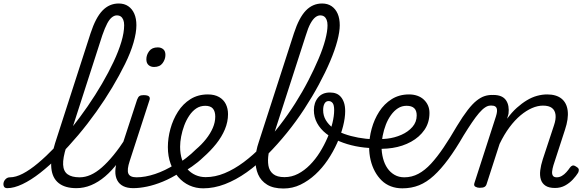

<svg xmlns="http://www.w3.org/2000/svg" viewBox="-188 -1059 3356 1098"><path d="M-146 17Q-161 17 -165.5 7.5Q-170 -2 -167.5 -14Q-165 -26 -155 -35.5Q-145 -45 -131 -45Q-98 -45 -57.5 -66Q-17 -87 29.5 -126Q76 -165 124.5 -215.5Q173 -266 221 -326.5Q269 -387 313.5 -451.5Q358 -516 395.5 -580.5Q433 -645 461.5 -705.5Q490 -766 506 -819.5Q522 -873 522 -915Q522 -928 532.5 -934.5Q543 -941 557 -941Q571 -941 581.5 -934.5Q592 -928 592 -915Q592 -872 575.5 -815Q559 -758 527 -693Q495 -628 453.5 -558.5Q412 -489 362.5 -419.5Q313 -350 259 -286Q205 -222 150 -167Q95 -112 42 -70.5Q-11 -29 -59.5 -6Q-108 17 -146 17ZM248 17Q184 17 147.5 -12Q111 -41 105.5 -98Q100 -155 127 -240L330 -869Q359 -958 398 -998.5Q437 -1039 491 -1039Q523 -1039 545.5 -1023.5Q568 -1008 580 -980.5Q592 -953 592 -915Q592 -899 581.5 -891.5Q571 -884 557 -884Q543 -884 532.5 -891.5Q522 -899 522 -915Q522 -933 517 -945.5Q512 -958 503 -964.5Q494 -971 480 -971Q466 -971 452 -960Q438 -949 425 -924.5Q412 -900 397 -857L191 -218Q171 -155 173 -117Q175 -79 199 -62Q223 -45 267 -45Q279 -45 284.5 -35.5Q290 -26 287.5 -14Q285 -2 275 7.5Q265 17 248 17Z M249 17Q237 17 231 7.5Q225 -2 227.5 -14Q230 -26 240 -35.5Q250 -45 268 -45Q299 -45 330.5 -59Q362 -73 394.5 -101.5Q427 -130 461 -171.5Q495 -213 530 -267Q538 -279 548.5 -278Q559 -277 564.5 -268Q570 -259 564 -248Q527 -183 489.5 -133Q452 -83 413 -50Q374 -17 333 0Q292 17 249 17Z M574 17Q540 17 517 5.5Q494 -6 482.5 -28Q471 -50 471.5 -79.5Q472 -109 484 -146L596 -489Q602 -505 610 -510Q618 -515 633 -515Q657 -515 664.5 -507Q672 -499 666 -484L554 -139Q537 -88 546 -66.5Q555 -45 593 -45Q605 -45 610 -35.5Q615 -26 613 -14Q611 -2 601.5 7.5Q592 17 574 17ZM693 -676Q674 -676 661.5 -687Q649 -698 649 -720Q649 -745 665 -766.5Q681 -788 714 -788Q733 -788 745.5 -777.5Q758 -767 758 -745Q758 -720 742 -698Q726 -676 693 -676Z M574 17Q558 17 553 7.5Q548 -2 552 -14Q556 -26 566.5 -35.5Q577 -45 593 -45Q642 -45 699 -64Q756 -83 813 -119Q822 -126 830.5 -121.5Q839 -117 844 -107Q849 -97 848.5 -86.5Q848 -76 839 -71Q791 -40 743.5 -20.5Q696 -1 653 8Q610 17 574 17Z M810 -113Q845 -131 876 -155Q907 -179 933 -205Q965 -232 990 -263.5Q1015 -295 1029 -327.5Q1043 -360 1043 -392Q1043 -422 1029.5 -438Q1016 -454 985 -454Q973 -454 967.5 -464Q962 -474 963.5 -487Q965 -500 974.5 -509.5Q984 -519 1001 -519Q1039 -519 1065 -504Q1091 -489 1103.5 -463.5Q1116 -438 1116 -406Q1116 -362 1098 -319Q1080 -276 1048 -236Q1016 -196 975 -160Q945 -131 909.5 -106.5Q874 -82 836 -61Z M974 18Q932 18 895.5 1.5Q859 -15 831.5 -46.5Q804 -78 788 -121.5Q772 -165 772 -218Q772 -269 786.5 -322Q801 -375 829.5 -420Q858 -465 901 -492Q944 -519 1001 -519Q1010 -519 1013 -509.5Q1016 -500 1013 -487Q1010 -474 1003 -464Q996 -454 987 -454Q957 -454 934.5 -439Q912 -424 894.5 -398Q877 -372 865.5 -341Q854 -310 848 -278.5Q842 -247 842 -220Q842 -180 852.5 -147.5Q863 -115 883 -92.5Q903 -70 930 -58Q957 -46 988 -46Q1042 -46 1096.5 -68.5Q1151 -91 1205.5 -131.5Q1260 -172 1311.5 -225.5Q1363 -279 1411 -341Q1459 -403 1500.5 -468.5Q1542 -534 1575.5 -599Q1609 -664 1634 -723Q1659 -782 1672 -831Q1685 -880 1685 -915Q1685 -927 1695.5 -933.5Q1706 -940 1720 -940Q1734 -940 1744.5 -933.5Q1755 -927 1755 -915Q1755 -878 1741 -825Q1727 -772 1700 -708.5Q1673 -645 1635.5 -575.5Q1598 -506 1552 -435.5Q1506 -365 1452.5 -299Q1399 -233 1341.5 -175Q1284 -117 1222.5 -73.5Q1161 -30 1098.5 -6Q1036 18 974 18Z M1433 19Q1375 19 1339.5 -3Q1304 -25 1288 -62Q1272 -99 1273 -147Q1274 -195 1292 -247L1493 -869Q1522 -958 1561 -998.5Q1600 -1039 1654 -1039Q1686 -1039 1708.5 -1023.5Q1731 -1008 1743 -980.5Q1755 -953 1755 -914Q1755 -899 1744.5 -891Q1734 -883 1720 -883Q1706 -883 1695.5 -891Q1685 -899 1685 -914Q1685 -933 1680 -945.5Q1675 -958 1666 -964.5Q1657 -971 1643 -971Q1629 -971 1615 -960Q1601 -949 1587.5 -924.5Q1574 -900 1561 -857L1367 -256Q1354 -217 1348 -179.5Q1342 -142 1347 -112Q1352 -82 1374 -64Q1396 -46 1439 -46Q1480 -46 1516.5 -65Q1553 -84 1584.5 -116Q1616 -148 1641 -188Q1666 -228 1684.5 -271Q1703 -314 1713 -355Q1723 -396 1723 -429Q1723 -459 1714 -470Q1705 -481 1692 -481Q1676 -481 1670.5 -493.5Q1665 -506 1672 -518Q1679 -530 1699 -530Q1719 -530 1734.5 -524Q1750 -518 1761.5 -504.5Q1773 -491 1779.5 -471Q1786 -451 1786 -423Q1786 -385 1774 -337.5Q1762 -290 1739.5 -240Q1717 -190 1686 -144Q1655 -98 1615.5 -61.5Q1576 -25 1530.5 -3Q1485 19 1433 19Z M1946 -212Q1895 -213 1845.5 -223Q1796 -233 1753 -251Q1710 -269 1677 -295Q1644 -321 1625.5 -355Q1607 -389 1607 -429Q1607 -472 1631 -501Q1655 -530 1699 -530Q1714 -530 1716 -518Q1718 -506 1712 -493.5Q1706 -481 1691 -481Q1676 -481 1668 -467Q1660 -453 1660 -429Q1660 -398 1675 -372.5Q1690 -347 1716.5 -327Q1743 -307 1780 -293.5Q1817 -280 1860.5 -272Q1904 -264 1952 -262Q1961 -262 1965 -254Q1969 -246 1968.5 -236Q1968 -226 1962.5 -219Q1957 -212 1946 -212Z M1942 -268Q1982 -261 2025.5 -266Q2069 -271 2107.5 -288Q2146 -305 2170.5 -333Q2195 -361 2195 -399Q2195 -427 2180.5 -440.5Q2166 -454 2137 -454Q2124 -454 2118.5 -464Q2113 -474 2114.5 -487Q2116 -500 2125.5 -509.5Q2135 -519 2152 -519Q2177 -519 2198.5 -511.5Q2220 -504 2235.5 -489.5Q2251 -475 2259.5 -456Q2268 -437 2268 -413Q2268 -358 2239.5 -316.5Q2211 -275 2163 -248.5Q2115 -222 2056.5 -213Q1998 -204 1939 -211Z M2113 18Q2077 18 2047 6.5Q2017 -5 1994.5 -27Q1972 -49 1956 -78.5Q1940 -108 1931.5 -143.5Q1923 -179 1923 -218Q1923 -270 1937.5 -323Q1952 -376 1980.5 -420.5Q2009 -465 2052 -492Q2095 -519 2151 -519Q2162 -519 2165.5 -509.5Q2169 -500 2166 -487Q2163 -474 2155.5 -464Q2148 -454 2137 -454Q2110 -454 2088 -440Q2066 -426 2048 -401Q2030 -376 2018.5 -346Q2007 -316 2000.5 -283Q1994 -250 1994 -221Q1994 -186 2002.5 -153.5Q2011 -121 2027.5 -97Q2044 -73 2068.5 -59Q2093 -45 2124 -45Q2167 -45 2204.5 -65Q2242 -85 2277 -123Q2312 -161 2348.5 -215Q2385 -269 2425 -338Q2459 -394 2486.5 -429.5Q2514 -465 2537.5 -483.5Q2561 -502 2582 -509Q2603 -516 2625 -516Q2638 -516 2642.5 -506.5Q2647 -497 2646 -485Q2645 -473 2637 -464Q2629 -455 2615 -455Q2602 -455 2586 -444.5Q2570 -434 2551.5 -412.5Q2533 -391 2511 -358.5Q2489 -326 2463 -284Q2418 -206 2376 -149Q2334 -92 2293 -54.5Q2252 -17 2208.5 0.5Q2165 18 2113 18Z M2555 15Q2542 15 2531 9Q2520 3 2525 -12L2648 -393Q2658 -424 2652.5 -439.5Q2647 -455 2625 -455Q2613 -455 2608 -464Q2603 -473 2603.5 -485Q2604 -497 2612.5 -506.5Q2621 -516 2633 -516Q2659 -516 2677 -508.5Q2695 -501 2705.5 -486Q2716 -471 2719.5 -451Q2723 -431 2720 -408L2712 -380Q2739 -417 2767.5 -442.5Q2796 -468 2825 -485.5Q2854 -503 2883.5 -511Q2913 -519 2941 -519Q2993 -519 3023 -495Q3053 -471 3058.5 -425.5Q3064 -380 3043 -317L2977 -114Q2971 -94 2969.5 -78.5Q2968 -63 2974 -54Q2980 -45 2996 -45Q3011 -45 3025 -53Q3039 -61 3051 -74.5Q3063 -88 3071 -100Q3077 -109 3085.5 -112Q3094 -115 3107 -106Q3121 -98 3122 -89.5Q3123 -81 3118 -71Q3107 -53 3088 -32.5Q3069 -12 3043.5 2Q3018 16 2986 16Q2951 16 2931.5 3Q2912 -10 2905 -32.5Q2898 -55 2901.5 -84.5Q2905 -114 2916 -148L2980 -342Q2992 -377 2989 -402.5Q2986 -428 2968.5 -441.5Q2951 -455 2917 -455Q2887 -455 2854.5 -441Q2822 -427 2789 -399.5Q2756 -372 2725.5 -331Q2695 -290 2669 -236L2595 -7Q2592 4 2583.5 9.5Q2575 15 2555 15Z"/></svg>

Font: Playwrite CO Light
Style: Regular
Weight: 300
Version: Version 1.002